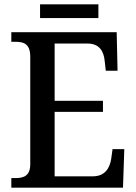

<svg xmlns="http://www.w3.org/2000/svg" viewBox="-20 -862 627 882"><path d="M164 -779H432V-842H164ZM32 0H545L551 -177H497L491 -133C484 -89 462 -52 406 -52H231V-348H453V-399H231V-662H382C437 -662 457 -626 461 -581L466 -537H520L516 -714H32V-670H51C89 -670 119 -661 119 -601V-108C119 -55 90 -44 52 -44H32Z"/></svg>

Font: Noto Serif Devanagari SemiCondensed Medium
Style: Regular
Weight: 500
Width: 4
Designer: Universal Thirst, Indian Type Foundry and the Monotype Design Team
Foundry: Monotype Imaging Inc.
Version: Version 2.004